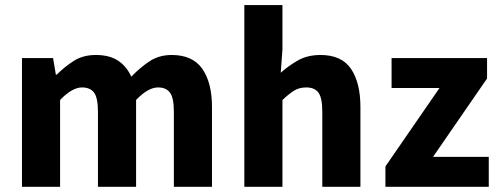

<svg xmlns="http://www.w3.org/2000/svg" viewBox="-20 -720 1928 740"><path d="M64.7 0V-496.1H184.6L195.2 -432.6H199Q229.5 -463.3 265 -485.7Q300.5 -508.1 349.2 -508.1Q401.6 -508.1 434.6 -486.5Q467.5 -464.9 486.1 -424.5Q519.1 -459 555.9 -483.5Q592.7 -508.1 641.8 -508.1Q722.6 -508.1 759.8 -454.6Q797 -401 797 -308V0H650.1V-289.1Q650.1 -342.6 635.3 -362.8Q620.5 -383 588.9 -383Q570.3 -383 549.3 -371.3Q528.4 -359.7 504.5 -334.7V0H357.5V-289.1Q357.5 -342.6 342.7 -362.8Q327.9 -383 296.1 -383Q258 -383 211.6 -334.7V0Z M921.7 0V-700.5H1068.6V-529.5L1062 -439.6Q1090.5 -465.4 1127.6 -486.8Q1164.6 -508.1 1215.4 -508.1Q1296.7 -508.1 1332.9 -454.6Q1369.1 -401 1369.1 -308V0H1222.2V-289.1Q1222.2 -342.6 1207.4 -362.8Q1192.6 -383 1160.5 -383Q1132.9 -383 1113.1 -370.5Q1093.4 -358 1068.6 -334.7V0Z M1465.5 0V-78.6L1673.9 -380.8H1489.2V-496.1H1857.2V-417.5L1648.9 -115.3H1863.8V0Z"/></svg>

Font: Mada
Style: Regular
Weight: 400
Designer: Khaled Hosny
Version: Version 1.5